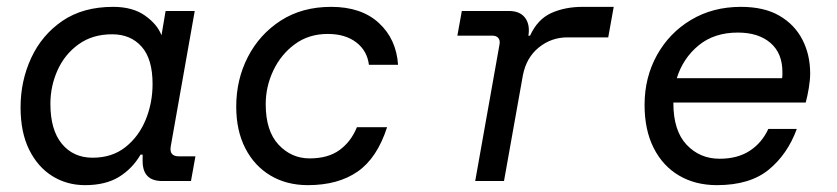

<svg xmlns="http://www.w3.org/2000/svg" viewBox="-20 -528 2440 560"><path d="M228 12Q175 12 132.5 -14.5Q90 -41 65 -91.5Q40 -142 40 -215Q40 -292 71 -359Q102 -426 162 -467Q222 -508 310 -508Q367 -508 403 -482.5Q439 -457 451 -425L463 -496H548L478 -101Q473 -72 502 -72H550L537 0H453Q396 0 396 -58V-77H390Q366 -36 327 -12Q288 12 228 12ZM250 -68Q307 -68 346 -99Q385 -130 405 -179Q425 -228 425 -283Q425 -356 393 -392Q361 -428 307 -428Q250 -428 209.5 -399Q169 -370 148 -323.5Q127 -277 127 -225Q127 -149 160.5 -108.5Q194 -68 250 -68Z M878 12Q816 12 769 -16Q722 -44 695.5 -95.5Q669 -147 669 -217Q669 -296 703 -362Q737 -428 799 -468Q861 -508 946 -508Q1034 -508 1085 -461Q1136 -414 1141 -339H1056Q1051 -380 1019 -404.5Q987 -429 936 -429Q881 -429 840.5 -399.5Q800 -370 777.5 -323Q755 -276 755 -224Q755 -146 792.5 -106Q830 -66 883 -66Q937 -66 970.5 -90.5Q1004 -115 1021 -157H1109Q1080 -67 1023 -27.5Q966 12 878 12Z M1366 0 1437 -399Q1439 -410 1433.5 -417Q1428 -424 1416 -424H1314L1327 -496H1464Q1495 -496 1510 -478Q1525 -460 1522 -430L1521 -424H1526Q1548 -472 1588 -490Q1628 -508 1679 -508H1770L1754 -419H1635Q1588 -419 1551.5 -389.5Q1515 -360 1505 -308L1450 0Z M2071 12Q2008 12 1960.5 -16Q1913 -44 1886.5 -96.5Q1860 -149 1860 -222Q1860 -302 1896 -367Q1932 -432 1995.5 -470Q2059 -508 2141 -508Q2209 -508 2253.5 -482Q2298 -456 2320.5 -412Q2343 -368 2343 -314Q2343 -295 2339 -271Q2335 -247 2330 -229H1944V-227Q1944 -147 1982.5 -106Q2021 -65 2079 -65Q2131 -65 2166.5 -88Q2202 -111 2221 -152H2304Q2277 -78 2222 -33Q2167 12 2071 12ZM2132 -433Q2063 -433 2017.5 -395.5Q1972 -358 1954 -300H2261Q2262 -304 2262 -309Q2262 -314 2262 -318Q2262 -373 2227 -403Q2192 -433 2132 -433Z"/></svg>

Font: DM Mono
Style: Italic
Weight: 400
Italic angle: -10°
Designer: Colophon Foundry
Foundry: Colophon Foundry
Version: Version 1.000; ttfautohint (v1.8.2.53-6de2)